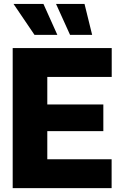

<svg xmlns="http://www.w3.org/2000/svg" viewBox="-20 -977 645 997"><path d="M45.9 0V-727.5H560.1V-577.6H225.6V-434.6H516.6V-295.9H225.6V-149.9H559.6V0ZM159.2 -795.9 50.3 -956.5H205.6L277.8 -795.9ZM343.8 -795.9 271 -956.5H418.9L458.5 -795.9Z"/></svg>

Font: Inter Display Extra Bold
Style: Regular
Weight: 800
Designer: Rasmus Andersson
Foundry: rsms
Version: Version 4.000;git-4fc901f